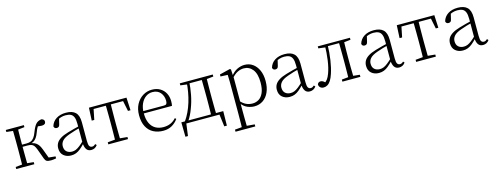

<svg xmlns="http://www.w3.org/2000/svg" viewBox="-20 -1336 6246 2411"><g transform="rotate(-15 3103.0 -131.0)"><path d="M46 0V-27L155 -38H175L281 -27V0ZM46 -482V-508H281V-482L175 -470H155ZM130 0Q131 -24 131.5 -64.5Q132 -105 132.5 -148.5Q133 -192 133 -226V-283Q133 -316 132.5 -359.5Q132 -403 131.5 -443.5Q131 -484 130 -508H198Q197 -484 196.5 -443Q196 -402 195.5 -356.5Q195 -311 195 -273V-254Q195 -206 195.5 -156.5Q196 -107 196.5 -65.5Q197 -24 198 0ZM414 -40 367 -169Q354 -203 340.5 -220Q327 -237 307 -243Q287 -249 256 -249H163V-277H255Q286 -277 309 -286Q332 -295 351.5 -320Q371 -345 388 -392Q414 -460 440.5 -488Q467 -516 512 -522Q549 -513 549 -483Q549 -464 536 -453.5Q523 -443 497 -443Q475 -443 459.5 -446Q444 -449 429 -453L474 -479Q455 -460 442 -440Q429 -420 415 -381Q400 -340 382.5 -314.5Q365 -289 342.5 -276Q320 -263 291 -257V-268Q329 -264 354.5 -252Q380 -240 399 -216Q418 -192 433 -151L484 -14L442 -38L564 -26V0Q548 3 530.5 5.5Q513 8 499 8Q457 8 440.5 -2Q424 -12 414 -40Z M758 14Q700 14 661 -19Q622 -52 622 -114Q622 -151 638.5 -180.5Q655 -210 692.5 -234Q730 -258 792 -276Q835 -289 879.5 -300.5Q924 -312 964 -321V-297Q924 -287 882.5 -275Q841 -263 804 -249Q737 -225 710.5 -194Q684 -163 684 -125Q684 -78 711 -54Q738 -30 782 -30Q807 -30 830.5 -39.5Q854 -49 883.5 -72Q913 -95 953 -134L959 -89H940Q908 -55 880 -32Q852 -9 823 2.5Q794 14 758 14ZM1020 13Q978 13 957.5 -17.5Q937 -48 935 -102V-106V-350Q935 -407 922 -437.5Q909 -468 883 -480Q857 -492 817 -492Q787 -492 757 -483Q727 -474 695 -454L731 -482L712 -402Q708 -382 698 -374Q688 -366 672 -366Q641 -366 635 -397Q652 -456 703 -489Q754 -522 830 -522Q912 -522 953 -482.5Q994 -443 994 -354V-113Q994 -61 1006 -43Q1018 -25 1040 -25Q1053 -25 1063 -30Q1073 -35 1085 -46L1100 -30Q1085 -8 1064.5 2.5Q1044 13 1020 13Z M1119 -342 1127 -508H1615L1623 -342H1590L1557 -505L1590 -477H1152L1185 -505L1152 -342ZM1243 0V-27L1359 -38H1383L1499 -27V0ZM1338 0Q1339 -24 1339.5 -64.5Q1340 -105 1340.5 -148.5Q1341 -192 1341 -226V-283Q1341 -316 1340.5 -359.5Q1340 -403 1339.5 -443.5Q1339 -484 1338 -508H1404Q1403 -484 1402.5 -443.5Q1402 -403 1401.5 -359.5Q1401 -316 1401 -283V-226Q1401 -192 1401.5 -148.5Q1402 -105 1402.5 -64.5Q1403 -24 1404 0Z M1956 14Q1885 14 1829 -15Q1773 -44 1741.5 -103.5Q1710 -163 1710 -252Q1710 -334 1742.5 -394.5Q1775 -455 1829 -488.5Q1883 -522 1947 -522Q2009 -522 2053.5 -495.5Q2098 -469 2122 -423.5Q2146 -378 2146 -320Q2146 -283 2140 -260H1740V-290H2045Q2069 -290 2077.5 -302.5Q2086 -315 2086 -341Q2086 -404 2049.5 -447.5Q2013 -491 1946 -491Q1898 -491 1859 -463Q1820 -435 1797 -383.5Q1774 -332 1774 -263Q1774 -183 1799 -131Q1824 -79 1868 -54.5Q1912 -30 1969 -30Q2022 -30 2062.5 -48Q2103 -66 2135 -102L2150 -88Q2117 -41 2069 -13.5Q2021 14 1956 14Z M2712 0H2234L2260 -23L2236 158H2203L2200 -30H2745L2742 158H2708L2685 -23ZM2585 0Q2586 -24 2586.5 -64.5Q2587 -105 2587.5 -148.5Q2588 -192 2588 -226V-283Q2588 -316 2587.5 -359.5Q2587 -403 2586.5 -443.5Q2586 -484 2585 -508H2651Q2650 -484 2649.5 -443.5Q2649 -403 2648.5 -359.5Q2648 -316 2648 -283V-226Q2648 -192 2648.5 -148.5Q2649 -105 2649.5 -64.5Q2650 -24 2651 0ZM2308 -482V-508H2410V-470H2400ZM2618 -470V-508H2737V-482L2629 -470ZM2247 -30Q2312 -122 2350 -247Q2388 -372 2396 -508H2429Q2424 -419 2407 -331.5Q2390 -244 2359 -164Q2345 -125 2326.5 -88Q2308 -51 2285 -18V-6ZM2410 -477V-508H2620V-477Z M2827 260V233L2939 223H2960L3084 233V260ZM2917 260Q2918 229 2918.5 189.5Q2919 150 2919.5 108.5Q2920 67 2920 32V-278Q2920 -330 2919.5 -374Q2919 -418 2917 -455L2824 -459V-485L2961 -519L2974 -511L2979 -425L2981 -420V-80L2980 -71V32Q2980 66 2980.5 107.5Q2981 149 2981.5 189Q2982 229 2983 260ZM3140 14Q3097 14 3051.5 -4.5Q3006 -23 2967 -75H2954L2966 -108Q3007 -62 3045 -44.5Q3083 -27 3127 -27Q3172 -27 3209 -50Q3246 -73 3268.5 -124Q3291 -175 3291 -257Q3291 -369 3246.5 -425.5Q3202 -482 3131 -482Q3091 -482 3050.5 -462.5Q3010 -443 2963 -389L2954 -420H2966Q3006 -475 3054.5 -498.5Q3103 -522 3151 -522Q3212 -522 3258 -489.5Q3304 -457 3330.5 -398Q3357 -339 3357 -259Q3357 -175 3329.5 -113.5Q3302 -52 3253 -19Q3204 14 3140 14Z M3600 14Q3542 14 3503 -19Q3464 -52 3464 -114Q3464 -151 3480.5 -180.5Q3497 -210 3534.5 -234Q3572 -258 3634 -276Q3677 -289 3721.5 -300.5Q3766 -312 3806 -321V-297Q3766 -287 3724.5 -275Q3683 -263 3646 -249Q3579 -225 3552.5 -194Q3526 -163 3526 -125Q3526 -78 3553 -54Q3580 -30 3624 -30Q3649 -30 3672.5 -39.5Q3696 -49 3725.5 -72Q3755 -95 3795 -134L3801 -89H3782Q3750 -55 3722 -32Q3694 -9 3665 2.5Q3636 14 3600 14ZM3862 13Q3820 13 3799.5 -17.5Q3779 -48 3777 -102V-106V-350Q3777 -407 3764 -437.5Q3751 -468 3725 -480Q3699 -492 3659 -492Q3629 -492 3599 -483Q3569 -474 3537 -454L3573 -482L3554 -402Q3550 -382 3540 -374Q3530 -366 3514 -366Q3483 -366 3477 -397Q3494 -456 3545 -489Q3596 -522 3672 -522Q3754 -522 3795 -482.5Q3836 -443 3836 -354V-113Q3836 -61 3848 -43Q3860 -25 3882 -25Q3895 -25 3905 -30Q3915 -35 3927 -46L3942 -30Q3927 -8 3906.5 2.5Q3886 13 3862 13Z M4042 10Q4015 10 3997.5 -5.5Q3980 -21 3980 -47Q3986 -61 3996 -68Q4006 -75 4022 -75Q4039 -75 4054.5 -65Q4070 -55 4088 -35V-26H4058V-35Q4086 -52 4104 -76Q4122 -100 4138 -143Q4164 -214 4177 -306.5Q4190 -399 4192 -508H4227Q4225 -396 4210.5 -300.5Q4196 -205 4172 -132Q4156 -82 4136 -50.5Q4116 -19 4092.5 -4.5Q4069 10 4042 10ZM4102 -482V-508H4205V-470H4198ZM4207 -478V-508H4399V-478ZM4286 0V-27L4395 -38H4415L4520 -27V0ZM4370 0Q4371 -24 4371.5 -64.5Q4372 -105 4372.5 -148.5Q4373 -192 4373 -226V-283Q4373 -316 4372.5 -359.5Q4372 -403 4371.5 -443.5Q4371 -484 4370 -508H4437Q4436 -484 4435 -443.5Q4434 -403 4433.5 -359.5Q4433 -316 4433 -283V-226Q4433 -192 4433.5 -148.5Q4434 -105 4435 -64.5Q4436 -24 4437 0ZM4403 -470V-508H4520V-482L4415 -470Z M4760 14Q4702 14 4663 -19Q4624 -52 4624 -114Q4624 -151 4640.5 -180.5Q4657 -210 4694.5 -234Q4732 -258 4794 -276Q4837 -289 4881.5 -300.5Q4926 -312 4966 -321V-297Q4926 -287 4884.5 -275Q4843 -263 4806 -249Q4739 -225 4712.5 -194Q4686 -163 4686 -125Q4686 -78 4713 -54Q4740 -30 4784 -30Q4809 -30 4832.5 -39.5Q4856 -49 4885.5 -72Q4915 -95 4955 -134L4961 -89H4942Q4910 -55 4882 -32Q4854 -9 4825 2.5Q4796 14 4760 14ZM5022 13Q4980 13 4959.5 -17.5Q4939 -48 4937 -102V-106V-350Q4937 -407 4924 -437.5Q4911 -468 4885 -480Q4859 -492 4819 -492Q4789 -492 4759 -483Q4729 -474 4697 -454L4733 -482L4714 -402Q4710 -382 4700 -374Q4690 -366 4674 -366Q4643 -366 4637 -397Q4654 -456 4705 -489Q4756 -522 4832 -522Q4914 -522 4955 -482.5Q4996 -443 4996 -354V-113Q4996 -61 5008 -43Q5020 -25 5042 -25Q5055 -25 5065 -30Q5075 -35 5087 -46L5102 -30Q5087 -8 5066.5 2.5Q5046 13 5022 13Z M5121 -342 5129 -508H5617L5625 -342H5592L5559 -505L5592 -477H5154L5187 -505L5154 -342ZM5245 0V-27L5361 -38H5385L5501 -27V0ZM5340 0Q5341 -24 5341.5 -64.5Q5342 -105 5342.5 -148.5Q5343 -192 5343 -226V-283Q5343 -316 5342.5 -359.5Q5342 -403 5341.5 -443.5Q5341 -484 5340 -508H5406Q5405 -484 5404.5 -443.5Q5404 -403 5403.5 -359.5Q5403 -316 5403 -283V-226Q5403 -192 5403.5 -148.5Q5404 -105 5404.5 -64.5Q5405 -24 5406 0Z M5851 14Q5793 14 5754 -19Q5715 -52 5715 -114Q5715 -151 5731.5 -180.5Q5748 -210 5785.5 -234Q5823 -258 5885 -276Q5928 -289 5972.5 -300.5Q6017 -312 6057 -321V-297Q6017 -287 5975.5 -275Q5934 -263 5897 -249Q5830 -225 5803.5 -194Q5777 -163 5777 -125Q5777 -78 5804 -54Q5831 -30 5875 -30Q5900 -30 5923.5 -39.5Q5947 -49 5976.5 -72Q6006 -95 6046 -134L6052 -89H6033Q6001 -55 5973 -32Q5945 -9 5916 2.5Q5887 14 5851 14ZM6113 13Q6071 13 6050.5 -17.5Q6030 -48 6028 -102V-106V-350Q6028 -407 6015 -437.5Q6002 -468 5976 -480Q5950 -492 5910 -492Q5880 -492 5850 -483Q5820 -474 5788 -454L5824 -482L5805 -402Q5801 -382 5791 -374Q5781 -366 5765 -366Q5734 -366 5728 -397Q5745 -456 5796 -489Q5847 -522 5923 -522Q6005 -522 6046 -482.5Q6087 -443 6087 -354V-113Q6087 -61 6099 -43Q6111 -25 6133 -25Q6146 -25 6156 -30Q6166 -35 6178 -46L6193 -30Q6178 -8 6157.5 2.5Q6137 13 6113 13Z"/></g></svg>

Font: Noto Serif TC
Style: Regular
Weight: 200
Designer: Ryoko NISHIZUKA 西塚涼子 (kana & ideographs); Frank Grießhammer (Latin, Greek & Cyrillic); Wenlong ZHANG 张文龙 (bopomofo); San
Foundry: Adobe
Version: Version 2.001;hotconv 1.1.0;makeotfexe 2.6.0